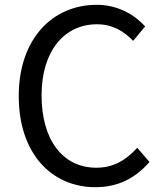

<svg xmlns="http://www.w3.org/2000/svg" viewBox="-20 -766 678 799"><path d="M377 13C472 13 544 -25 602 -92L551 -151C504 -99 451 -68 381 -68C241 -68 153 -184 153 -369C153 -552 246 -665 384 -665C447 -665 495 -637 534 -596L584 -656C542 -703 472 -746 383 -746C197 -746 58 -603 58 -366C58 -128 194 13 377 13Z"/></svg>

Font: Noto Sans Mono CJK HK
Style: Regular
Weight: 400
Designer: Ryoko NISHIZUKA 西塚涼子 (kana, bopomofo & ideographs); Paul D. Hunt (Latin, Greek & Cyrillic); Sandoll Communications 산돌커뮤니
Foundry: Adobe
Version: Version 2.004;hotconv 1.0.118;makeotfexe 2.5.65603